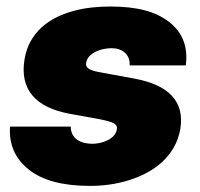

<svg xmlns="http://www.w3.org/2000/svg" viewBox="-20 -573 628 602"><path d="M11.4 -176.1H201.7Q202.1 -161.2 207.7 -150.9Q213.4 -140.6 222.8 -134.2Q232.2 -127.8 244.5 -125Q256.7 -122.2 269.9 -122.2Q280.5 -122.2 293.1 -124.8Q305.8 -127.5 317.3 -133.2Q328.8 -138.8 337 -147.7Q345.2 -156.6 346.6 -169Q347.3 -175.1 345 -179.2Q342.7 -183.2 336.5 -186.6Q330.3 -190 320 -192.8Q309.7 -195.7 294 -198.9L200.3 -215.9Q117.5 -230.8 81.5 -273.8Q45.5 -316.8 56.8 -386.4Q62.1 -419 76.2 -443.9Q90.2 -468.8 110.6 -487.2Q131 -505.7 156.4 -518.3Q181.8 -530.9 209.7 -538.5Q237.6 -546.2 267.2 -549.4Q296.9 -552.6 325.3 -552.6Q388.1 -552.6 433.4 -540.8Q478.7 -529.1 511 -503.6Q573.9 -454.2 562.5 -367.9H386.4Q387.4 -380.7 383.3 -390.8Q379.3 -400.9 371.6 -407.8Q364 -414.8 353.2 -418.3Q342.3 -421.9 329.5 -421.9Q318.5 -421.9 305.4 -419.4Q292.3 -416.9 280.5 -411.2Q268.8 -405.5 260.3 -396.7Q251.8 -387.8 250 -375Q248.2 -366.8 255.3 -359.7Q263.1 -351.9 292.6 -346.6L400.6 -326.7Q565.7 -296.5 545.5 -169Q539.8 -136.7 524.9 -110.8Q509.9 -84.9 488.3 -65Q466.6 -45.1 439.6 -30.9Q412.6 -16.7 383.2 -7.6Q353.7 1.4 323 5.7Q292.3 9.9 262.8 9.9Q134.2 9.9 70 -41.5Q5.7 -93 11.4 -176.1Z"/></svg>

Font: Inter P Black
Style: Italic
Weight: 900
Italic angle: -9.40001°
Designer: Rasmus Andersson
Foundry: rsms
Version: Version 3.018;git-588b23468